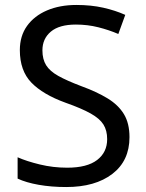

<svg xmlns="http://www.w3.org/2000/svg" viewBox="-20 -744 589 774"><path d="M502 -191Q502 -96 433 -43Q364 10 247 10Q187 10 136 1Q85 -8 51 -24V-110Q87 -94 140.5 -81Q194 -68 251 -68Q331 -68 371.5 -99Q412 -130 412 -183Q412 -218 397 -242Q382 -266 345.5 -286.5Q309 -307 244 -330Q153 -363 106.5 -411Q60 -459 60 -542Q60 -599 89 -639.5Q118 -680 169.5 -702Q221 -724 288 -724Q347 -724 396 -713Q445 -702 485 -684L457 -607Q420 -623 376.5 -634Q333 -645 286 -645Q219 -645 185 -616.5Q151 -588 151 -541Q151 -505 166 -481Q181 -457 215 -438Q249 -419 307 -397Q370 -374 413.5 -347.5Q457 -321 479.5 -284Q502 -247 502 -191Z"/></svg>

Font: Noto Sans Tai Le
Style: Regular
Weight: 400
Designer: Monotype Design Team
Foundry: Monotype Imaging Inc.
Version: Version 2.002; ttfautohint (v1.8.4.7-5d5b)